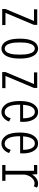

<svg xmlns="http://www.w3.org/2000/svg" viewBox="1068 -1620 563 2740"><g transform="rotate(90 1350.0 -250.5)"><path d="M108.5 0V-46.5L280 -453.5H113.5V-500H335.5V-453.5L164.5 -46.5H338V0Z M674 11Q636.5 11 604.2 -14.8Q572 -40.5 552.2 -98Q532.5 -155.5 532.5 -251Q532.5 -346 552.2 -403.5Q572 -461 604.2 -486.5Q636.5 -512 674 -512Q711.5 -512 743.8 -486.5Q776 -461 796 -403.5Q816 -346 816 -251Q816 -155.5 796 -98Q776 -40.5 743.8 -14.8Q711.5 11 674 11ZM674 -36Q696.5 -36 716.2 -54.8Q736 -73.5 748 -120Q760 -166.5 760 -251Q760 -333.5 748 -380Q736 -426.5 716.2 -445.8Q696.5 -465 674 -465Q651.5 -465 631.5 -445.8Q611.5 -426.5 598.8 -380Q586 -333.5 586 -251Q586 -167 598.8 -120.2Q611.5 -73.5 631.5 -54.8Q651.5 -36 674 -36Z M1008.5 0V-46.5L1180 -453.5H1013.5V-500H1235.5V-453.5L1064.5 -46.5H1238V0Z M1579 11Q1512.5 11 1467.2 -53Q1422 -117 1422 -251Q1422 -379 1465 -445.5Q1508 -512 1578 -512Q1623.5 -512 1655 -484Q1686.5 -456 1703 -408Q1719.5 -360 1719.5 -300Q1719.5 -287 1719 -275.8Q1718.5 -264.5 1718 -256H1474.5Q1474.5 -253.5 1474.5 -250.5Q1474.5 -141.5 1503.2 -88.5Q1532 -35.5 1579 -35.5Q1610.5 -35.5 1629 -52.2Q1647.5 -69 1656.5 -89.5Q1665.5 -110 1669 -121.5L1715 -98Q1712 -87 1702.2 -69Q1692.5 -51 1675.8 -32.5Q1659 -14 1635 -1.5Q1611 11 1579 11ZM1576 -465.5Q1533.5 -465.5 1507.8 -422.8Q1482 -380 1476.5 -298H1668.5V-305.5Q1668.5 -346 1659.5 -382.8Q1650.5 -419.5 1630 -442.5Q1609.5 -465.5 1576 -465.5Z M2029 11Q1962.5 11 1917.2 -53Q1872 -117 1872 -251Q1872 -379 1915 -445.5Q1958 -512 2028 -512Q2073.5 -512 2105 -484Q2136.5 -456 2153 -408Q2169.5 -360 2169.5 -300Q2169.5 -287 2169 -275.8Q2168.5 -264.5 2168 -256H1924.5Q1924.5 -253.5 1924.5 -250.5Q1924.5 -141.5 1953.2 -88.5Q1982 -35.5 2029 -35.5Q2060.5 -35.5 2079 -52.2Q2097.5 -69 2106.5 -89.5Q2115.5 -110 2119 -121.5L2165 -98Q2162 -87 2152.2 -69Q2142.5 -51 2125.8 -32.5Q2109 -14 2085 -1.5Q2061 11 2029 11ZM2026 -465.5Q1983.5 -465.5 1957.8 -422.8Q1932 -380 1926.5 -298H2118.5V-305.5Q2118.5 -346 2109.5 -382.8Q2100.5 -419.5 2080 -442.5Q2059.5 -465.5 2026 -465.5Z M2335.5 0V-46.5H2418V-453.5H2335V-500H2466.5L2471 -425Q2492 -462.5 2525.2 -487Q2558.5 -511.5 2601 -511.5Q2623.5 -511.5 2638.2 -506Q2653 -500.5 2658 -496.5L2638.5 -449.5Q2635.5 -453 2624.2 -457.2Q2613 -461.5 2595.5 -461.5Q2566 -461.5 2539.5 -442Q2513 -422.5 2495 -390.2Q2477 -358 2472 -320.5V-46.5H2561V0Z"/></g></svg>

Font: Trispace Condensed ExtraLight
Style: Regular
Weight: 200
Width: 3
Designer: Tyler Finck
Foundry: Etcetera Type Company
Version: Version 1.210; ttfautohint (v1.8.3)